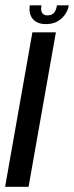

<svg xmlns="http://www.w3.org/2000/svg" viewBox="-39 -721 286 741"><path d="M-19.3 0H71.2L176.7 -596.2H86ZM137.9 -628Q163.8 -628 181.8 -637.9Q199.9 -647.9 211.5 -664.3Q223.2 -680.8 226.6 -700.5H180.9Q178.9 -688.1 174.7 -679.4Q170.4 -670.6 163 -666.2Q155.6 -661.7 143.9 -661.7Q134 -661.7 128.3 -666.3Q122.5 -670.9 120.5 -679.4Q118.5 -687.9 121 -700.5H76Q72.7 -680.8 78.2 -664.3Q83.8 -647.9 98.8 -637.9Q113.9 -628 137.9 -628Z"/></svg>

Font: Anybody Thin Condensed
Style: Italic
Weight: 100
Width: 3
Italic angle: -10°
Version: Version 1.113;gftools[0.9.25]